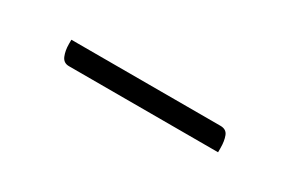

<svg xmlns="http://www.w3.org/2000/svg" viewBox="0 -913 599 398"><g transform="rotate(30 300.0 -714.0)"><path d="M110 -739H467Q481 -739 485.5 -727.5Q490 -716 490 -699V-689H133Q120 -689 115 -701Q110 -713 110 -729Z"/></g></svg>

Font: Recursive Mn Csl St Lt
Style: Regular
Weight: 300
Monospace: yes
Version: Version 1.079;hotconv 1.0.112;makeotfexe 2.5.65598; ttfautoh